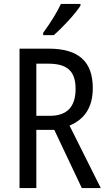

<svg xmlns="http://www.w3.org/2000/svg" viewBox="-20 -963 549 983"><path d="M392 -934V-943H292C271 -898 237 -844 201 -795V-783H255C298 -819 367 -894 392 -934ZM228 -714H80V0H166V-298H258L399 0H496L336 -320C412 -352 455 -412 455 -512C455 -647 384 -714 228 -714ZM227 -637C323 -637 367 -600 367 -508C367 -416 323 -370 235 -370H166V-637Z"/></svg>

Font: Noto Sans Kannada Condensed
Style: Regular
Weight: 400
Width: 3
Designer: Jelle Bosma - Monotype Design Team
Foundry: Monotype Imaging Inc.
Version: Version 2.005